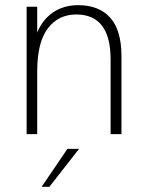

<svg xmlns="http://www.w3.org/2000/svg" viewBox="-20 -519 567 743"><path d="M83 -493H124V-393Q145 -444 186 -471.5Q227 -499 283 -499Q363 -499 406.5 -450.5Q450 -402 450 -302V0H408V-289Q408 -463 275 -463Q206 -463 165 -409Q124 -355 124 -243V0H83ZM241 57H286L171 204H141Z"/></svg>

Font: Hanken Grotesk ExtraLight
Style: Regular
Weight: 200
Designer: Alfredo Marco Pradil
Foundry: Hanken Design Co.
Version: Version 3.014